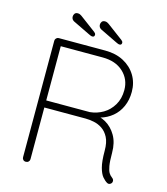

<svg xmlns="http://www.w3.org/2000/svg" viewBox="-124 -954 912 1050"><g transform="rotate(15 332.0 -429.0)"><path d="M121 0Q111 0 105.5 -6Q100 -12 100 -20V-680Q100 -688 106 -694Q112 -700 120 -700H384Q443 -700 487.5 -676.5Q532 -653 557 -612Q582 -571 582 -519Q582 -473 565.5 -436Q549 -399 519.5 -374.5Q490 -350 452 -339L406 -347Q446 -347 482 -326.5Q518 -306 541 -266.5Q564 -227 564 -170Q564 -121 568.5 -95.5Q573 -70 580.5 -58Q588 -46 598 -39Q604 -35 607 -29Q610 -23 608 -15Q606 -9 601.5 -5.5Q597 -2 592 -1Q587 0 581 -3Q567 -11 553.5 -27Q540 -43 531 -76Q522 -109 522 -170Q522 -217 507.5 -245Q493 -273 470.5 -288Q448 -303 422.5 -308Q397 -313 376 -313H133L142 -325V-20Q142 -12 136 -6Q130 0 121 0ZM142 -342 132 -353H389Q429 -357 463 -377Q497 -397 518.5 -433Q540 -469 540 -518Q540 -579 496.5 -619.5Q453 -660 379 -660H137L142 -667ZM295 -756Q289 -756 284 -758.5Q279 -761 274 -763L177 -810Q163 -818 163 -834Q163 -843 168.5 -850.5Q174 -858 186 -858Q193 -858 198.5 -855.5Q204 -853 208 -850L298 -783Q302 -780 304.5 -776.5Q307 -773 307 -768Q307 -764 304.5 -760Q302 -756 295 -756ZM450 -752Q444 -752 439 -754.5Q434 -757 429 -759L332 -806Q318 -814 318 -830Q318 -839 323.5 -846.5Q329 -854 341 -854Q348 -854 353.5 -851.5Q359 -849 363 -846L453 -779Q457 -776 459.5 -772.5Q462 -769 462 -764Q462 -760 459.5 -756Q457 -752 450 -752Z"/></g></svg>

Font: Quicksand Variable Light
Style: Regular
Weight: 300
Designer: Andrew Paglinawan
Foundry: Andrew Paglinawan
Version: Version 3.004